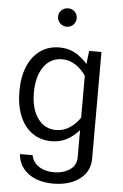

<svg xmlns="http://www.w3.org/2000/svg" viewBox="-63 -772 676 1051"><g transform="rotate(5 275.5 -246.5)"><path d="M271.2 235.4Q328.1 235.4 373.2 217Q418.3 198.7 444.4 164Q470.6 129.2 470.6 79.2V-505.4H403L391.1 -407.8V79.2Q391.1 125.1 354.9 149.1Q318.8 173.1 268 173.1Q217.5 173.1 184.1 150.2Q150.8 127.2 144.5 90.1H74.9Q80 156.2 132.6 195.8Q185.2 235.4 271.2 235.4ZM41.8 -252.1Q41.8 -174.1 65.8 -116.2Q89.8 -58.4 134.3 -26.8Q178.9 4.9 239.9 4.9Q294.7 4.9 339.5 -23.9Q384.3 -52.8 418.6 -105.3L393.4 -140.7Q368.7 -103.3 334.5 -80.8Q300.3 -58.2 260.7 -58.2Q196.1 -58.2 158.8 -111.1Q121.4 -164.1 121.4 -251.9Q121.4 -340.3 158.7 -393.7Q196 -447 260.6 -447Q300 -447 334.3 -424.6Q368.6 -402.3 393.4 -364.2L418.6 -400.1Q384.3 -452.5 339.7 -481.3Q295 -510.1 240.2 -510.1Q179.2 -510.1 134.5 -478.2Q89.8 -446.3 65.8 -388.5Q41.8 -330.7 41.8 -252.1ZM217 -677.7Q217 -656.9 232.1 -641.7Q247.1 -626.6 268.7 -626.6Q290.6 -626.6 305 -641.7Q319.4 -656.9 319.4 -677.7Q319.4 -698.7 305 -713.1Q290.6 -727.6 268.7 -727.6Q247.1 -727.6 232.1 -713.1Q217 -698.7 217 -677.7Z"/></g></svg>

Font: Estedad VF
Style: Regular
Weight: 100
Designer: Amin Abedi
Version: Version 7.3